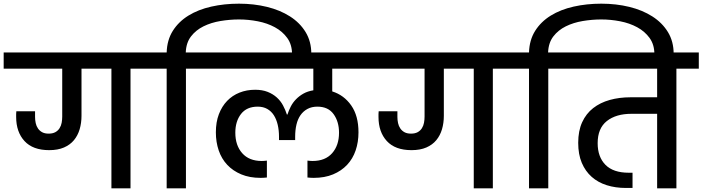

<svg xmlns="http://www.w3.org/2000/svg" viewBox="-44 -1026 3827 1046"><path d="M563 -652H400V-395Q400 -356 390 -322Q380 -288 359 -262.5Q338 -237 304.5 -222.5Q271 -208 224 -208Q135 -208 89.5 -257.5Q44 -307 44 -389Q44 -397 44 -404.5Q44 -412 45 -420H147V-389Q147 -372 150.5 -355.5Q154 -339 163 -326Q172 -313 186 -305.5Q200 -298 221 -298Q243 -298 257.5 -306Q272 -314 280.5 -327.5Q289 -341 292 -357.5Q295 -374 295 -391V-652H-24V-740H789V-652H667V0H563Z M969 0H864V-652H742V-740H864Q866 -808 897.5 -858Q929 -908 982.5 -941Q1036 -974 1107 -990Q1178 -1006 1258 -1006Q1339 -1006 1410.5 -988.5Q1482 -971 1536 -936.5Q1590 -902 1621 -851Q1652 -800 1652 -733V-716H1547V-731Q1547 -783 1521 -819Q1495 -855 1453.5 -877.5Q1412 -900 1360.5 -910Q1309 -920 1258 -920Q1208 -920 1157 -911.5Q1106 -903 1064.5 -882.5Q1023 -862 996.5 -827.5Q970 -793 968 -740H1091V-652H969Z M1665 -57Q1657 -57 1649 -57.5Q1641 -58 1631 -59V-151Q1639 -150 1646.5 -149.5Q1654 -149 1659 -149Q1728 -149 1765.5 -191.5Q1803 -234 1803 -303Q1803 -363 1773.5 -404Q1744 -445 1685 -445Q1654 -445 1631 -432.5Q1608 -420 1593 -398.5Q1578 -377 1571 -347Q1564 -317 1564 -281V-263H1476V-281Q1476 -316 1469 -346Q1462 -376 1448 -398Q1434 -420 1412 -432.5Q1390 -445 1360 -445Q1300 -445 1269 -405Q1238 -365 1238 -303Q1238 -234 1275.5 -191.5Q1313 -149 1382 -149Q1387 -149 1394.5 -149.5Q1402 -150 1410 -151V-59Q1400 -58 1391.5 -57.5Q1383 -57 1376 -57Q1316 -57 1270.5 -76Q1225 -95 1194 -128Q1163 -161 1147.5 -206.5Q1132 -252 1132 -305Q1132 -361 1148.5 -404Q1165 -447 1193.5 -476.5Q1222 -506 1261 -521.5Q1300 -537 1346 -537Q1385 -537 1414 -525.5Q1443 -514 1464 -495Q1485 -476 1498 -451.5Q1511 -427 1519 -402H1522Q1529 -424 1540 -445.5Q1551 -467 1568.5 -485Q1586 -503 1609 -516Q1632 -529 1663 -534V-652H1043V-740H1997V-652H1766V-528Q1830 -508 1869.5 -451.5Q1909 -395 1909 -305Q1909 -252 1893.5 -206.5Q1878 -161 1847 -128Q1816 -95 1770.5 -76Q1725 -57 1665 -57Z M2537 -652H2374V-395Q2374 -356 2364 -322Q2354 -288 2333 -262.5Q2312 -237 2278.5 -222.5Q2245 -208 2198 -208Q2109 -208 2063.5 -257.5Q2018 -307 2018 -389Q2018 -397 2018 -404.5Q2018 -412 2019 -420H2121V-389Q2121 -372 2124.5 -355.5Q2128 -339 2137 -326Q2146 -313 2160 -305.5Q2174 -298 2195 -298Q2217 -298 2231.5 -306Q2246 -314 2254.5 -327.5Q2263 -341 2266 -357.5Q2269 -374 2269 -391V-652H1950V-740H2763V-652H2641V0H2537Z M2943 0H2838V-652H2716V-740H2838Q2840 -808 2871.5 -858Q2903 -908 2956.5 -941Q3010 -974 3081 -990Q3152 -1006 3232 -1006Q3313 -1006 3384.5 -988.5Q3456 -971 3510 -936.5Q3564 -902 3595 -851Q3626 -800 3626 -733V-716H3521V-731Q3521 -783 3495 -819Q3469 -855 3427.5 -877.5Q3386 -900 3334.5 -910Q3283 -920 3232 -920Q3182 -920 3131 -911.5Q3080 -903 3038.5 -882.5Q2997 -862 2970.5 -827.5Q2944 -793 2942 -740H3065V-652H2943Z M3017 -740H3763V-652H3641V0H3536V-406H3396Q3312 -406 3262 -366.5Q3212 -327 3212 -246Q3212 -171 3254.5 -128Q3297 -85 3381 -85H3402V-2H3366Q3309 -2 3261.5 -17Q3214 -32 3179.5 -62.5Q3145 -93 3125.5 -139Q3106 -185 3106 -248Q3106 -313 3127.5 -360Q3149 -407 3187.5 -437Q3226 -467 3278 -481.5Q3330 -496 3391 -496H3536V-652H3017Z"/></svg>

Font: SVN-Poppins Medium
Style: Regular
Weight: 500
Designer: Ninad Kale (Devanagari), Jonny Pinhorn (Latin)
Foundry: Indian Type Foundry
Version: Version 3.002 2017; ttfautohint (v1.8.3)